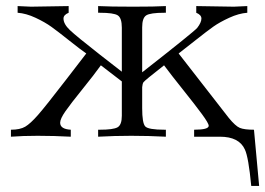

<svg xmlns="http://www.w3.org/2000/svg" viewBox="-20 -450 873 632"><path d="M16 0V-23Q46 -23 63 -33Q80 -43 105 -71.5Q130 -100 197 -187Q238 -241 264 -274Q245 -287 208 -316.5Q171 -346 149.5 -361.5Q128 -377 97 -391.5Q66 -406 38 -408V-430L82 -428L206 -430V-408Q189 -401 189 -389Q189 -371 210 -351Q231 -331 309 -270Q353 -236 381 -214V-359Q381 -391 367.5 -399.5Q354 -408 308 -408H303V-430Q341 -428 419 -428Q490 -428 526 -430V-408H521Q475 -408 461.5 -399.5Q448 -391 448 -360V-212Q619 -346 629 -358Q643 -376 643 -389Q643 -401 626 -408V-430L750 -428L794 -430V-408Q766 -406 734.5 -391.5Q703 -377 682.5 -362.5Q662 -348 623.5 -317.5Q585 -287 568 -274L733 -62Q755 -35 769.5 -29Q784 -23 816 -23L833 162H807Q798 67 786 42Q767 0 704 0H619V-23Q667 -23 667 -36Q667 -44 645 -74Q623 -104 583 -154Q543 -204 520 -235Q456 -185 452 -179Q449 -174 448 -163V-94Q448 -45 458 -34Q468 -23 522 -23H526V0Q469 -3 412 -3Q357 -3 303 0V-23H308Q353 -23 367 -31Q381 -39 381 -69V-182L312 -235Q289 -203 251 -156Q213 -109 195.5 -84Q178 -59 178 -46Q178 -25 213 -23V0Q159 -3 104 -3Q55 -3 16 0Z"/></svg>

Font: CMU Serif
Style: Roman
Weight: 500
Version: Version 0.7.0